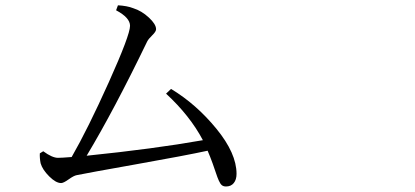

<svg xmlns="http://www.w3.org/2000/svg" viewBox="-20 -714 1540 713"><path d="M596.7 -366.2 615.2 -383.8Q709 -327.1 783.7 -235.8Q858.4 -144.5 858.4 -68.4Q858.4 -46.9 848.1 -34.2Q837.9 -21.5 819.3 -21.5Q809.6 -21.5 803.7 -26.4Q797.9 -31.2 792.5 -43.5Q787.1 -55.7 782.7 -69.3Q778.3 -83 769.5 -107.4Q760.7 -131.8 751 -154.3Q669.9 -136.7 485.8 -104Q301.8 -71.3 264.6 -63.5Q253.9 -61.5 234.9 -47.9Q215.8 -34.2 207 -34.2Q187.5 -34.2 162.6 -59.1Q137.7 -84 130.9 -107.4Q127 -127 127.9 -144.5L140.6 -152.3Q173.8 -127.9 195.3 -127.9Q209 -127.9 246.1 -130.9Q305.7 -234.4 384.3 -409.2Q462.9 -584 462.9 -618.2Q462.9 -648.4 411.1 -675.8L418 -694.3Q452.1 -692.4 474.6 -683.6Q505.9 -673.8 532.7 -648.9Q559.6 -624 559.6 -605.5Q559.6 -596.7 545.4 -583Q531.2 -569.3 526.4 -559.6Q403.3 -304.7 301.8 -135.7Q550.8 -161.1 733.4 -193.4Q685.5 -284.2 596.7 -366.2Z"/></svg>

Font: Bpmf Zihi Serif Regular
Style: Regular
Weight: 400
Foundry: But Ko
Version: Version 1.320